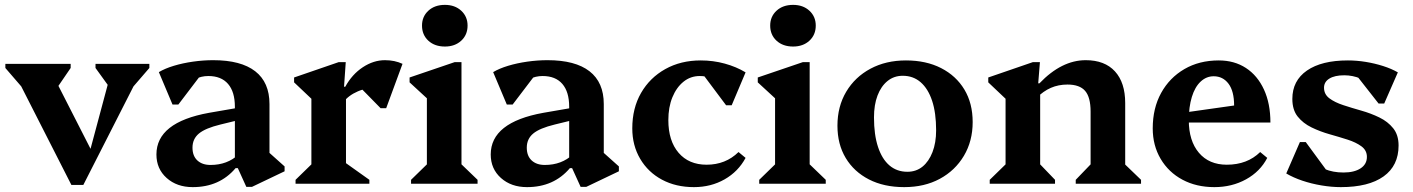

<svg xmlns="http://www.w3.org/2000/svg" viewBox="-20 -754 5798 788"><path d="M273 5 45 -443H90V-373L2 -475V-492H270V-475L203 -377H190V-460L366 -115H344L441 -477V-392H432L372 -475V-492H593V-475L505 -373V-443H550L322 5Z M991 13 956 -64H944V-316Q944 -377 916 -409.5Q888 -442 835 -442Q806 -442 780 -429Q754 -416 738 -392L740 -484H833L712 -325H688L632 -458Q657 -473 693.5 -484Q730 -495 772 -501Q814 -507 855 -507Q969 -507 1027.5 -461.5Q1086 -416 1086 -327V-95L1044 -164L1148 -71V-51L1014 13ZM771 14Q706 14 664 -23.5Q622 -61 622 -120Q622 -252 838 -291L971 -314V-264L885 -243Q823 -228 796.5 -206Q770 -184 770 -148Q770 -114 790 -95.5Q810 -77 844 -77Q913 -77 959 -120V-64H947Q914 -25 870 -5.5Q826 14 771 14Z M1193 0V-16L1274 -95L1258 -67V-379L1301 -308L1187 -416V-436L1370 -499H1399L1392 -398H1400V-66L1385 -95L1496 -16V0ZM1387 -332 1385 -398H1397Q1425 -449 1469 -478Q1513 -507 1560 -507Q1600 -507 1632 -492L1565 -310H1542L1435 -419L1540 -396Q1488 -396 1448.5 -379Q1409 -362 1387 -332Z M1667 0V-16L1748 -95L1732 -67V-382L1775 -311L1661 -416V-436L1846 -499H1874V-66L1859 -94L1940 -16V0ZM1806 -563Q1764 -563 1738 -587Q1712 -611 1712 -649Q1712 -686 1738 -710Q1764 -734 1806 -734Q1847 -734 1873 -710Q1899 -686 1899 -649Q1899 -611 1873 -587Q1847 -563 1806 -563Z M2363 13 2328 -64H2316V-316Q2316 -377 2288 -409.5Q2260 -442 2207 -442Q2178 -442 2152 -429Q2126 -416 2110 -392L2112 -484H2205L2084 -325H2060L2004 -458Q2029 -473 2065.5 -484Q2102 -495 2144 -501Q2186 -507 2227 -507Q2341 -507 2399.5 -461.5Q2458 -416 2458 -327V-95L2416 -164L2520 -71V-51L2386 13ZM2143 14Q2078 14 2036 -23.5Q1994 -61 1994 -120Q1994 -252 2210 -291L2343 -314V-264L2257 -243Q2195 -228 2168.5 -206Q2142 -184 2142 -148Q2142 -114 2162 -95.5Q2182 -77 2216 -77Q2285 -77 2331 -120V-64H2319Q2286 -25 2242 -5.5Q2198 14 2143 14Z M2828 14Q2754 14 2697 -16.5Q2640 -47 2607.5 -102Q2575 -157 2575 -227Q2575 -310 2611 -372.5Q2647 -435 2710.5 -470.5Q2774 -506 2856 -506Q2907 -506 2954.5 -493Q3002 -480 3040 -457L2983 -322H2960L2847 -473H2933V-408Q2903 -442 2852 -442Q2814 -442 2785 -418.5Q2756 -395 2739.5 -354.5Q2723 -314 2723 -261Q2723 -176 2765 -127Q2807 -78 2880 -78Q2958 -78 3011 -130L3040 -106Q3010 -50 2954 -18Q2898 14 2828 14Z M3096 0V-16L3177 -95L3161 -67V-382L3204 -311L3090 -416V-436L3275 -499H3303V-66L3288 -94L3369 -16V0ZM3235 -563Q3193 -563 3167 -587Q3141 -611 3141 -649Q3141 -686 3167 -710Q3193 -734 3235 -734Q3276 -734 3302 -710Q3328 -686 3328 -649Q3328 -611 3302 -587Q3276 -563 3235 -563Z M3691 14Q3608 14 3546.5 -17.5Q3485 -49 3451 -105.5Q3417 -162 3417 -238Q3417 -317 3453 -377.5Q3489 -438 3552.5 -472Q3616 -506 3698 -506Q3781 -506 3842.5 -474.5Q3904 -443 3938 -386.5Q3972 -330 3972 -253Q3972 -175 3936 -114.5Q3900 -54 3837 -20Q3774 14 3691 14ZM3704 -49Q3740 -49 3766 -70Q3792 -91 3807 -129.5Q3822 -168 3822 -219Q3822 -291 3805.5 -340.5Q3789 -390 3758.5 -416.5Q3728 -443 3685 -443Q3649 -443 3622.5 -421.5Q3596 -400 3581.5 -362Q3567 -324 3567 -272Q3567 -201 3583.5 -151Q3600 -101 3630.5 -75Q3661 -49 3704 -49Z M4395 0V-16L4471 -95L4456 -67V-296Q4456 -355 4433.5 -381Q4411 -407 4361 -407Q4324 -407 4293 -393.5Q4262 -380 4234 -352V-412H4246Q4337 -507 4436 -507Q4514 -507 4556 -461Q4598 -415 4598 -331V-66L4582 -94L4663 -16V0ZM4042 0V-16L4123 -95L4107 -66V-399L4150 -308L4036 -416V-436L4219 -499H4248L4241 -412H4249V-66L4234 -95L4310 -16V0Z M4964 14Q4890 14 4833 -16.5Q4776 -47 4743.5 -102Q4711 -157 4711 -227Q4711 -310 4745.5 -372.5Q4780 -435 4841 -470.5Q4902 -506 4982 -506Q5046 -506 5093.5 -475Q5141 -444 5167.5 -386.5Q5194 -329 5194 -251H4812V-288L5045 -321Q5045 -380 5022 -410.5Q4999 -441 4961 -441Q4931 -441 4907.5 -419Q4884 -397 4871.5 -356Q4859 -315 4859 -261Q4859 -176 4900.5 -127Q4942 -78 5015 -78Q5099 -78 5152 -130L5181 -106Q5152 -50 5094 -18Q5036 14 4964 14Z M5483 14Q5445 14 5403.5 7Q5362 0 5325 -12.5Q5288 -25 5259 -42L5315 -171H5339L5455 -13H5367L5364 -102Q5383 -75 5416.5 -60.5Q5450 -46 5494 -46Q5538 -46 5564 -63Q5590 -80 5590 -110Q5590 -137 5567.5 -153.5Q5545 -170 5510.5 -181Q5476 -192 5437 -203Q5398 -214 5363 -231Q5328 -248 5306 -275.5Q5284 -303 5284 -348Q5284 -423 5344 -464.5Q5404 -506 5512 -506Q5548 -506 5585 -500Q5622 -494 5656.5 -483Q5691 -472 5717 -457L5661 -329H5638L5518 -482H5610L5612 -394Q5596 -418 5564 -431.5Q5532 -445 5497 -445Q5458 -445 5436 -431.5Q5414 -418 5414 -394Q5414 -367 5436 -350.5Q5458 -334 5493 -322.5Q5528 -311 5567 -300Q5606 -289 5641 -272Q5676 -255 5698 -227.5Q5720 -200 5720 -157Q5720 -74 5658.5 -30Q5597 14 5483 14Z"/></svg>

Font: Platypi Light SemiBold
Style: Regular
Weight: 600
Version: Version 1.200